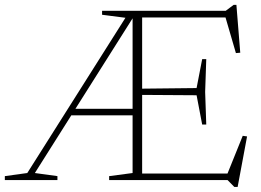

<svg xmlns="http://www.w3.org/2000/svg" viewBox="-28 -726 1054 774"><path d="M253 -261V-287.5H517.5V-261ZM495.5 -682.5H511.5L514 -664L112.5 -28.5L203.5 -16V0H-8.5V-16L82 -28.5ZM383.5 -666.5V-682.5H513.5L488 -653ZM803.5 -487.5 799 -355.5 803.5 -224H787L764.5 -342L535 -343.5V-368.5L764.5 -371L787 -487.5ZM940.5 -513.5 923 -512 876.5 -671.5 903.5 -655.5H508.5V-682.5H882L914 -706.5H925ZM883.5 -12.5 950.5 -178.5 968 -176 930 27.5H916.5L889.5 0H508.5V-26.5H913ZM412 0V-16L506.5 -28.5V-682.5H545V0Z"/></svg>

Font: Newsreader ExtraLight
Style: Regular
Weight: 250
Designer: Hugues Gentile
Foundry: Production Type
Version: Version 1.003